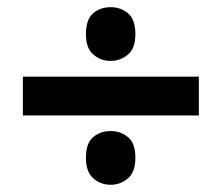

<svg xmlns="http://www.w3.org/2000/svg" viewBox="-20 -617 612 529"><path d="M285.2 -449.2Q256.8 -449.2 237.3 -466.8Q216.8 -483.4 216.8 -522.9Q216.8 -563.5 236.8 -580.6Q256.3 -597.2 285.2 -597.2Q312.5 -597.2 332.5 -580.6Q353 -563.5 353 -522.9Q353 -483.4 332.5 -466.8Q312 -449.2 285.2 -449.2ZM43 -298.8V-405.8H527.8V-298.8ZM285.2 -107.9Q256.8 -107.9 237.3 -125.5Q216.8 -143.1 216.8 -182.1Q216.8 -223.1 236.8 -239.3Q256.3 -255.9 285.2 -255.9Q312.5 -255.9 332.5 -239.3Q353 -223.1 353 -182.1Q353 -143.1 332.5 -125.5Q312 -107.9 285.2 -107.9Z"/></svg>

Font: Droid Sans Thai
Style: Bold
Weight: 700
Designer: Steve Matteson
Foundry: Ascender Corporation
Version: Version 1.00